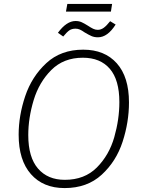

<svg xmlns="http://www.w3.org/2000/svg" viewBox="-20 -947 729 978"><path d="M545 -888H316L323 -927H551ZM411 -782Q397 -792 386.5 -796.5Q376 -801 365 -801Q346 -801 333.5 -792.5Q321 -784 302 -761L275 -780Q319 -840 365 -840Q382 -840 395.5 -834Q409 -828 428 -816Q443 -806 454.5 -800.5Q466 -795 478 -795Q494 -795 508.5 -805.5Q523 -816 541 -839L569 -822Q528 -757 479 -757Q460 -757 445.5 -763.5Q431 -770 411 -782ZM637 -425Q637 -325 604.5 -225Q572 -125 498 -57Q424 11 309 11Q200 11 137.5 -60Q75 -131 75 -261Q75 -358 108.5 -457.5Q142 -557 216 -625.5Q290 -694 404 -694Q513 -694 575 -624.5Q637 -555 637 -425ZM124 -259Q124 -146 173.5 -88.5Q223 -31 310 -31Q411 -31 473.5 -94Q536 -157 562 -248Q588 -339 588 -427Q588 -540 539.5 -596.5Q491 -653 402 -653Q304 -653 241.5 -590.5Q179 -528 151.5 -437Q124 -346 124 -259Z"/></svg>

Font: Fira Sans ExtraLight
Style: Italic
Weight: 275
Italic angle: -8°
Designer: Carrois Corporate & Edenspiekermann AG
Foundry: Carrois Corporate GbR & Edenspiekermann AG
Version: Version 4.203